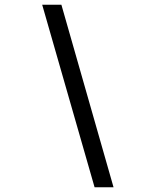

<svg xmlns="http://www.w3.org/2000/svg" viewBox="-20 -730 620 810"><path d="M379 60 158 -710H239L459 60Z"/></svg>

Font: Sometype Mono Medium
Style: Italic
Weight: 500
Italic angle: -12°
Monospace: yes
Designer: Ryoichi Tsunekawa
Foundry: Dharma Type
Version: Version 1.000; ttfautohint (v1.8.3)